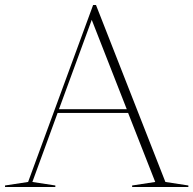

<svg xmlns="http://www.w3.org/2000/svg" viewBox="-28 -745 770 765"><path d="M631 -20 722.5 -6V0H498.5V-6L590.5 -20L482.5 -295H201.5L101 -20L192.5 -6V0H-8V-6L84 -20L343 -725H354.5ZM207 -310H477L337.5 -666Z"/></svg>

Font: Newsreader Display ExtraLight
Style: Regular
Weight: 275
Designer: Hugues Gentile
Foundry: Production Type
Version: Version 1.002